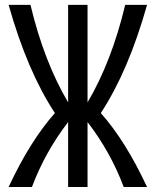

<svg xmlns="http://www.w3.org/2000/svg" viewBox="-20 -752 626 772"><path d="M14.6 0Q100.6 -184.6 200.7 -297.4Q89.8 -465.8 14.6 -732.4H102.5Q157.2 -503.9 253.9 -340.3V-732.4H332V-340.3Q428.7 -503.9 483.4 -732.4H571.3Q496.1 -465.8 385.3 -297.4Q485.4 -184.6 571.3 0H477.5Q424.8 -140.6 332 -261.2V0H253.9V-261.2Q161.1 -140.6 108.4 0Z"/></svg>

Font: Consola Mono
Style: Book
Weight: 400
Monospace: yes
Designer: Wojciech Kalinowski "wmk69" (wmk69@o2.pl)
Foundry: Wojciech Kalinowski "wmk69" (wmk69@o2.pl)
Version: Version 2.1.0